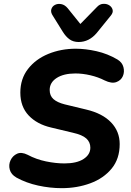

<svg xmlns="http://www.w3.org/2000/svg" viewBox="-20 -970 681 1001"><path d="M302 11Q241 11 179 -2.5Q117 -16 66 -44Q38 -60 31 -85.5Q24 -111 35 -134.5Q46 -158 69 -168.5Q92 -179 124 -163Q169 -139 220 -128.5Q271 -118 316 -118Q380 -118 415.5 -141Q451 -164 451 -200Q451 -229 430 -248Q409 -267 360 -278L247 -305Q173 -322 129.5 -368Q86 -414 86 -487Q86 -559 126 -610.5Q166 -662 232 -689Q298 -716 375 -716Q426 -716 483.5 -703Q541 -690 592 -660Q617 -645 623.5 -620Q630 -595 620.5 -573Q611 -551 586.5 -542Q562 -533 525 -551Q492 -568 451.5 -577.5Q411 -587 373 -587Q312 -587 275.5 -563.5Q239 -540 239 -501Q239 -471 258.5 -453.5Q278 -436 317 -426L429 -399Q514 -379 559 -332Q604 -285 604 -219Q604 -142 562 -91Q520 -40 451 -14.5Q382 11 302 11ZM390 -751Q362 -751 342.5 -765Q323 -779 307 -805L256 -887Q243 -906 247.5 -921.5Q252 -937 266.5 -944.5Q281 -952 299.5 -948.5Q318 -945 333 -927L399 -845L486 -934Q500 -949 518 -950Q536 -951 549.5 -942.5Q563 -934 567 -919.5Q571 -905 558 -889L485 -799Q445 -751 390 -751Z"/></svg>

Font: Nunito ExtraBold
Style: Italic
Weight: 800
Italic angle: -9°
Designer: Vernon Adams
Foundry: Vernon Adams
Version: Version 3.601; ttfautohint (v1.8.2.53-6de2)